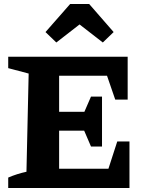

<svg xmlns="http://www.w3.org/2000/svg" viewBox="-20 -938 731 958"><path d="M565 -232H626V0H21V-52Q65 -71 112 -81L123 -571L21 -598V-655H617V-441H555L514 -560H275V-380H401L434 -456H489V-207H434L400 -286H275V-96H521ZM425 -918 547 -778 493 -726 377 -816 261 -726 207 -778 330 -918Z"/></svg>

Font: Piazzolla
Style: Bold
Weight: 700
Designer: Juan Pablo del Peral
Foundry: Huerta Tipografica
Version: Version 1.330